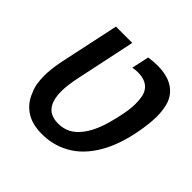

<svg xmlns="http://www.w3.org/2000/svg" viewBox="-167 -795 958 958"><g transform="rotate(45 312.5 -316.0)"><path d="M254.4 9.8Q185.1 9.8 140.6 -20.3Q96.2 -50.3 76.7 -102.5Q65.9 -125 61.8 -151.1Q57.6 -177.2 57.6 -204.6Q57.6 -253.9 71.3 -319.3L137.7 -630.9H252.9L187 -319.3Q172.9 -253.9 172.9 -210Q172.9 -157.7 190.4 -127.4Q214.8 -84.5 275.9 -84.5Q347.2 -84.5 391.6 -143.1Q410.6 -166 426 -199Q441.4 -231.9 452.1 -271Q462.4 -307.1 470.9 -350.1Q479.5 -393.1 479.5 -426.3Q479.5 -452.6 475.6 -474.6Q471.7 -496.6 460.4 -511.7Q449.2 -528.3 428.2 -537.8Q407.2 -547.4 376 -547.4Q358.4 -547.4 340.3 -543.5L360.4 -635.7Q392.6 -640.6 421.9 -640.6Q514.6 -640.6 560.1 -590.3Q583 -564.9 591.3 -529.8Q599.6 -494.6 599.6 -457.5Q599.6 -400.9 582.5 -319.3Q558.6 -207 509.3 -132.3Q457.5 -51.8 379.9 -16.6Q322.8 9.8 254.4 9.8Z"/></g></svg>

Font: Open Sans SemiBold
Style: Italic
Weight: 600
Italic angle: -12°
Designer: Monotype Design Team
Foundry: Monotype Imaging Inc.
Version: Version 3.003; ttfautohint (v1.8.4)